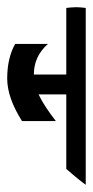

<svg xmlns="http://www.w3.org/2000/svg" viewBox="-20 -605 258 533"><path d="M22 -483C7 -456 0 -424 0 -387C0 -351 14 -312 41 -269H135C114 -296 98 -320 87 -343H164V-136C185 -118 199 -106 206 -101C213 -96 217 -93 218 -92V-583C209 -584 201 -585 192 -585C183 -585 173 -584 164 -583V-398H74C74 -432 87 -460 113 -483Z"/></svg>

Font: ABC-Love-Monogram
Style: Regular
Weight: 400
Designer: Sadat Fauzi
Foundry: Intuisi Creative
Version: Version 001.000